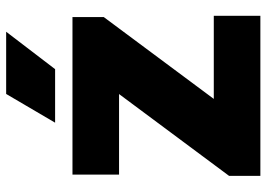

<svg xmlns="http://www.w3.org/2000/svg" viewBox="-138 -706 845 608"><g transform="rotate(-90 284.0 -402.5)"><path d="M30.5 0V-99L312 -477.5V-447.5H34.5V-595H533.5V-496L252 -117.5V-147.5H537.5V0ZM199 -650 290 -805H487L368.5 -650Z"/></g></svg>

Font: Encode Sans SC ExtraBold
Style: Regular
Weight: 800
Version: Version 3.002